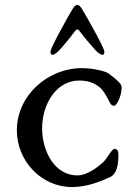

<svg xmlns="http://www.w3.org/2000/svg" viewBox="-20 -745 551 775"><path d="M283 -620C289 -628 295 -628 301 -620C323 -590 349 -561 362 -546C370 -537 384 -524 392 -524C401 -524 401 -528 401 -537C401 -552 332 -674 312 -707C307 -716 300 -725 292 -725C284 -725 277 -716 272 -707C252 -674 184 -552 184 -537C184 -528 184 -524 193 -524C201 -524 215 -537 223 -546C236 -561 260 -588 283 -620ZM311 -470C171 -470 48 -358 48 -219C48 -96 146 10 271 10C331 10 385.8 -12.5 424 -30C453.1 -43.3 458 -84 458 -120C458 -136 453.7 -144 442 -144C431 -144 413.8 -106.2 396 -90C379.7 -75.2 335 -37 292 -37C201 -37 150 -134 150 -227C150 -323 206 -420 300 -420C342 -420 379.4 -404.7 401 -371C424 -335 424 -318 441 -318C451 -318 471 -357.5 471 -392C471 -407 454.1 -421 419 -448C406.3 -457.8 356 -470 311 -470Z"/></svg>

Font: EB Garamond SC 08
Style: Regular
Weight: 400
Version: Version 0.016